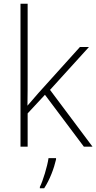

<svg xmlns="http://www.w3.org/2000/svg" viewBox="-20 -780 512 1021"><path d="M127 -381V-760H89V0H127V-177L219 -276L426 0H472L246 -302L453 -530H405L185 -286C164 -262 147 -242 126 -218C127 -274 127 -325 127 -381ZM278 68V61H238C232 104 208 183 192 214V221H215C245 175 267 116 278 68Z"/></svg>

Font: Noto Sans Malayalam ExtraLight
Style: Regular
Weight: 200
Designer: Jelle Bosma - Monotype Design Team
Foundry: Monotype Imaging Inc.
Version: Version 2.104